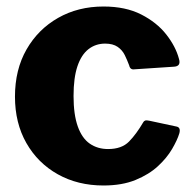

<svg xmlns="http://www.w3.org/2000/svg" viewBox="-20 -560 593 590"><path d="M298 -540Q366 -540 414 -515.5Q462 -491 491 -454Q520 -417 530 -379Q537 -356 514 -355L393 -347Q380 -345 377 -359Q371 -375 363.5 -390.5Q356 -406 341.5 -416Q327 -426 303 -426Q274 -426 252 -409Q230 -392 218 -356.5Q206 -321 206 -265Q206 -208 219 -171.5Q232 -135 256 -118.5Q280 -102 312 -102Q354 -102 376.5 -125Q399 -148 420 -184Q422 -188 426 -189.5Q430 -191 439 -189L523 -171Q536 -168 531 -150Q525 -130 509 -102.5Q493 -75 465.5 -49.5Q438 -24 396.5 -7Q355 10 298 10Q219 10 157.5 -24.5Q96 -59 61 -120.5Q26 -182 26 -263Q26 -346 61.5 -408Q97 -470 158.5 -505Q220 -540 298 -540Z"/></svg>

Font: Libre Franklin ExtraBold
Style: Regular
Weight: 800
Designer: Pablo Impallari, Rodrigo Fuenzalida, Nhung Nguyen
Foundry: Impallari Type
Version: Version 3.000